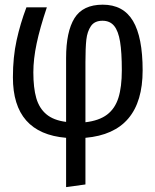

<svg xmlns="http://www.w3.org/2000/svg" viewBox="-20 -571 655 809"><path d="M581 -274.4Q581 -11.3 340 9.7V206.2L258.5 217.4V9.7Q34.4 -9.2 34.4 -245.1Q34.4 -330.3 50 -401.3Q65.6 -472.3 91.3 -540H177.4Q148.2 -453.3 134.4 -387.7Q120.5 -322.1 120.5 -266.2Q120.5 -201 132.8 -157.9Q145.1 -114.9 175.4 -89.5Q205.6 -64.1 258.5 -57.4V-326.7Q258.5 -437.4 293.8 -494.4Q329.2 -551.3 412.8 -551.3Q499.5 -551.3 540.3 -482.8Q581 -414.4 581 -274.4ZM340 -309.2V-55.9Q397.4 -62.6 431 -87.9Q464.6 -113.3 479 -159Q493.3 -204.6 493.3 -274.9Q493.3 -350.8 485.9 -395.6Q478.5 -440.5 460.8 -462.1Q443.1 -483.6 411.8 -483.6Q378.5 -483.6 363.1 -461Q347.7 -438.5 343.8 -403.8Q340 -369.2 340 -309.2Z"/></svg>

Font: Fira Code Fixed
Style: Regular
Weight: 400
Monospace: yes
Designer: Carrois Corporate, Edenspiekermann AG, Nikita Prokopov
Foundry: Carrois Corporate, Edenspiekermann AG, Nikita Prokopov
Version: Version 5.002